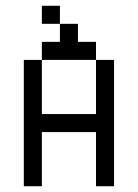

<svg xmlns="http://www.w3.org/2000/svg" viewBox="-20 -645 478 665"><path d="M125 -625V-562.5H187.5V-625ZM187.5 -562.5V-500H125V-437.5H312.5V-500H250V-562.5ZM312.5 -437.5V-250H125V-437.5H62.5V0H125V-187.5H312.5V0H375V-437.5Z"/></svg>

Font: Medodica
Style: Regular
Weight: 400
Version: Version 001.000